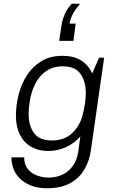

<svg xmlns="http://www.w3.org/2000/svg" viewBox="-20 -819 622 1025"><path d="M232 186Q182 186 145.5 171.5Q109 157 85.5 133.5Q62 110 51.5 80.5Q41 51 41 21H109Q109 58 127.5 82Q146 106 176.5 117.5Q207 129 240 129Q280 129 314 113Q348 97 370 65Q392 33 398 -11L409 -91Q380 -56 334.5 -34.5Q289 -13 236 -13Q187 -13 148 -34.5Q109 -56 87 -98.5Q65 -141 65 -200Q65 -257 79.5 -314Q94 -371 124 -417.5Q154 -464 201 -492.5Q248 -521 313 -521Q371 -521 410.5 -498Q450 -475 472 -427L509 -511H536L466 -22Q458 40 430 86.5Q402 133 353.5 159.5Q305 186 232 186ZM257 -69Q324 -69 365.5 -108.5Q407 -148 421 -205Q429 -235 433.5 -265.5Q438 -296 438 -322Q438 -385 409.5 -425Q381 -465 314 -465Q268 -465 233.5 -444Q199 -423 177 -387Q155 -351 144 -305Q138 -276 135.5 -253Q133 -230 133 -209Q133 -147 162 -108Q191 -69 257 -69ZM405 -799 404 -793Q383 -771 369.5 -745.5Q356 -720 351 -693H384L372 -601H296L308 -682Q312 -711 325.5 -742.5Q339 -774 363 -799Z"/></svg>

Font: Chivo Medium ExtraLight
Style: Italic
Weight: 250
Italic angle: -8.05°
Version: Version 2.002